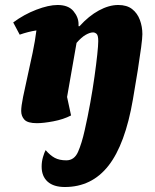

<svg xmlns="http://www.w3.org/2000/svg" viewBox="-20 -482 620 770"><path d="M374 -317Q374 -340 367.5 -346Q361 -352 353 -352Q341 -352 324 -342.5Q307 -333 287 -310L249 -93L265 -19Q234 -3 194 4.5Q154 12 128 12Q91 12 78 -2Q65 -16 65 -37Q65 -56 72.5 -93Q80 -130 90.5 -176.5Q101 -223 111 -271Q121 -319 126 -360Q93 -355 59 -343L33 -392Q76 -424 125.5 -443Q175 -462 211 -462Q254 -462 274.5 -437.5Q295 -413 295 -385V-377H299Q336 -418 376.5 -440Q417 -462 454 -462Q489 -462 510 -445.5Q531 -429 541 -402Q551 -375 551 -345Q551 -330 546 -292Q541 -254 532.5 -200Q524 -146 513 -83Q482 97 415 182.5Q348 268 240 268Q195 268 171 246.5Q147 225 147 186Q147 166 152.5 147.5Q158 129 163 120Q181 141 199.5 151Q218 161 246 161Q278 161 293 127Q308 93 320 39Q332 -14 342 -69.5Q352 -125 359 -175Q366 -225 370 -262.5Q374 -300 374 -317Z"/></svg>

Font: Petrona Black
Style: Italic
Weight: 900
Italic angle: -9°
Designer: Ringo R. Seeber
Foundry: Ringo R. Seeber
Version: Version 2.001; ttfautohint (v1.8.3)